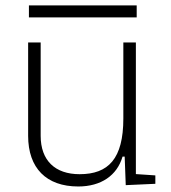

<svg xmlns="http://www.w3.org/2000/svg" viewBox="-20 -673 626 703"><path d="M266.6 9.8C349.6 9.8 408.7 -30.3 428.7 -99.6H436.5L440.4 4.9L548.8 0V-30.8L477.5 -35.6V-517.6H431.6V-239.3C431.6 -91.8 377 -35.2 271.5 -35.2C181.6 -35.2 128.9 -85.4 128.9 -175.8V-517.6H83V-175.8C83 -57.6 149.4 9.8 266.6 9.8ZM85.9 -609.4H480.5V-653.3H85.9Z"/></svg>

Font: Cascadia Mono PL ExtraLight
Style: Regular
Weight: 200
Monospace: yes
Designer: Aaron Bell
Foundry: Saja Typeworks
Version: Version 2404.023